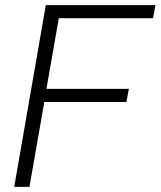

<svg xmlns="http://www.w3.org/2000/svg" viewBox="-20 -731 628 751"><path d="M474.6 -332H153.3L95.2 0H35.6L159.2 -710.9H587.9L578.6 -659.7H210L161.6 -383.3H483.9Z"/></svg>

Font: TypoPRO Roboto
Style: Italic
Weight: 300
Italic angle: -12°
Designer: Google
Version: Version 2.136; 2016